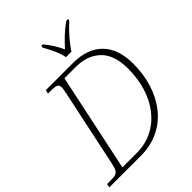

<svg xmlns="http://www.w3.org/2000/svg" viewBox="-268 -1068 1206 1206"><g transform="rotate(-45 335.0 -465.5)"><path d="M-12 0 -7 -25H28Q52 -25 66.5 -29Q81 -33 90 -48Q99 -63 105 -94L213 -604Q216 -620 218.5 -632.5Q221 -645 221 -654Q221 -676 208 -682.5Q195 -689 161 -689H132L138 -714H379Q506 -714 575 -644.5Q644 -575 644 -442Q644 -353 619.5 -273Q595 -193 547 -131.5Q499 -70 428 -35Q357 0 265 0ZM260 -31Q339 -31 401.5 -62.5Q464 -94 508.5 -150.5Q553 -207 576 -282Q599 -357 599 -444Q599 -567 537.5 -625.5Q476 -684 374 -684H273L135 -31ZM374 -771Q368 -805 348.5 -847Q329 -889 312 -918L315 -931H328Q354 -898 371 -871.5Q388 -845 404 -810Q430 -839 461.5 -869.5Q493 -900 536 -931H553L550 -918Q510 -882 478 -844.5Q446 -807 422 -771Z"/></g></svg>

Font: Noto Serif ExtraLight
Style: Italic
Weight: 200
Italic angle: -12°
Designer: Monotype Design Team
Foundry: Monotype Imaging Inc.
Version: Version 2.014; ttfautohint (v1.8.4.7-5d5b)